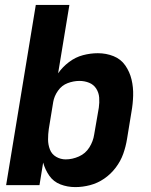

<svg xmlns="http://www.w3.org/2000/svg" viewBox="-20 -755 616 783"><path d="M287 8Q317 8 347.5 0Q378 -8 405 -26.5Q432 -45 452 -71.5Q472 -98 482.5 -127.5Q493 -157 498 -188L516 -298Q522 -331 523 -365Q524 -399 516.5 -430.5Q509 -462 491 -488Q473 -514 443 -526Q413 -538 379 -538Q349 -538 318.5 -530Q288 -522 261.5 -502Q235 -482 217 -456L263 -735H126L5 0H141L156 -92Q164 -63 181 -38.5Q198 -14 226.5 -3Q255 8 287 8ZM248 -105Q227 -105 209 -115.5Q191 -126 183.5 -145.5Q176 -165 176 -186.5Q176 -208 179 -229L197 -339Q201 -363 216.5 -385Q232 -407 256 -416Q280 -425 304 -425Q325 -425 343.5 -417.5Q362 -410 372.5 -393.5Q383 -377 384.5 -357Q386 -337 383 -316L364 -206Q360 -179 344.5 -154Q329 -129 302 -117Q275 -105 248 -105Z"/></svg>

Font: Iosevka Sparkle XBdObl
Style: Regular
Weight: 800
Italic angle: -9°
Designer: Belleve Invis
Foundry: Belleve Invis
Version: Version 4.5.0; ttfautohint (v1.8.3)